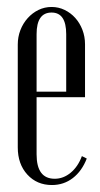

<svg xmlns="http://www.w3.org/2000/svg" viewBox="-20 -523 288 551"><path d="M31 -395Q31 -417 38.5 -436.5Q46 -456 59.5 -471Q73 -486 90.5 -494.5Q108 -503 128 -503Q148 -503 165.5 -494.5Q183 -486 196 -471.5Q209 -457 216.5 -437.5Q224 -418 224 -396V-244H85V-80Q85 -10 137 -10Q162 -10 183 -27.5Q204 -45 215 -75L229 -68Q215 -32 189 -12Q163 8 129 8Q86 8 58.5 -22Q31 -52 31 -100ZM170 -260V-425Q170 -487 128 -487Q85 -487 85 -425V-260Z"/></svg>

Font: Moniqa Cond Heading
Style: Regular
Weight: 400
Width: 3
Designer: Rajesh Rajput
Foundry: Rajesh Rajput
Version: Version 1.000